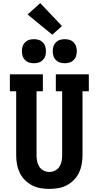

<svg xmlns="http://www.w3.org/2000/svg" viewBox="-20 -1217 640 1245"><path d="M300 8Q271 8 242 3Q213 -2 187.5 -15.5Q162 -29 141 -50Q120 -71 107.5 -97.5Q95 -124 90 -152.5Q85 -181 85 -210V-625H44V-735H258V-625H217V-210Q217 -191 220.5 -172Q224 -153 234.5 -136.5Q245 -120 263 -111Q281 -102 300 -102Q319 -102 337 -111Q355 -120 365.5 -136.5Q376 -153 379.5 -172Q383 -191 383 -210V-625H342V-735H556V-625H515V-210Q515 -181 510 -152.5Q505 -124 492.5 -97.5Q480 -71 459 -50Q438 -29 412.5 -15.5Q387 -2 358 3Q329 8 300 8ZM400 -807Q384 -807 369 -811.5Q354 -816 342.5 -827.5Q331 -839 326.5 -854Q322 -869 322 -885Q322 -901 326.5 -916Q331 -931 342.5 -942.5Q354 -954 369 -958.5Q384 -963 400 -963Q416 -963 431 -958.5Q446 -954 457.5 -942.5Q469 -931 473.5 -916Q478 -901 478 -885Q478 -869 473.5 -854Q469 -839 457.5 -827.5Q446 -816 431 -811.5Q416 -807 400 -807ZM200 -807Q184 -807 169 -811.5Q154 -816 142.5 -827.5Q131 -839 126.5 -854Q122 -869 122 -885Q122 -901 126.5 -916Q131 -931 142.5 -942.5Q154 -954 169 -958.5Q184 -963 200 -963Q216 -963 231 -958.5Q246 -954 257.5 -942.5Q269 -931 273.5 -916Q278 -901 278 -885Q278 -869 273.5 -854Q269 -839 257.5 -827.5Q246 -816 231 -811.5Q216 -807 200 -807ZM319 -992 159 -1123 241 -1197 382 -1048Z"/></svg>

Font: Iosevka Slab XBdEx
Style: Regular
Weight: 800
Width: 7
Monospace: yes
Designer: Belleve Invis
Foundry: Belleve Invis
Version: Version 11.1.0; ttfautohint (v1.8.3)